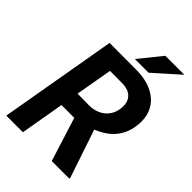

<svg xmlns="http://www.w3.org/2000/svg" viewBox="-255 -990 1097 1097"><g transform="rotate(45 293.5 -442.0)"><path d="M294.4 -265.6H190.9L145 0H10.7L134.3 -710.9L358.4 -710.4Q407.2 -709.5 449.5 -696Q491.7 -682.6 522.2 -656.7Q552.7 -630.9 568.6 -591.8Q584.5 -552.7 580.1 -500Q577.1 -462.4 564.9 -431.2Q552.7 -399.9 532.5 -375Q512.2 -350.1 484.4 -331.3Q456.5 -312.5 422.4 -298.8L520.5 -7.3V0H377.9ZM210 -377 303.2 -375.5Q330.1 -375.5 354.2 -383.1Q378.4 -390.6 397.2 -405.3Q416 -419.9 428.5 -441.4Q440.9 -462.9 444.3 -490.7Q450.7 -540.5 426.8 -568.8Q402.8 -597.2 353 -599.1L249 -599.6ZM411.6 -884.3H564.9L412.1 -748H301.3Z"/></g></svg>

Font: Roboto Mono
Style: Bold Italic
Weight: 700
Designer: Google
Version: Version 2.000985; 2015; ttfautohint (v1.3)